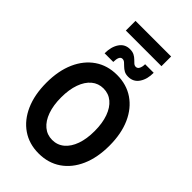

<svg xmlns="http://www.w3.org/2000/svg" viewBox="-314 -1166 1271 1271"><g transform="rotate(45 322.0 -530.0)"><path d="M321.4 7.8Q232.3 7.8 166 -37.6Q99.7 -83 63.2 -165.8Q26.7 -248.5 26.7 -360.4Q26.7 -471.9 63.2 -554.3Q99.7 -636.7 166 -682.1Q232.3 -727.5 321.4 -727.5Q411 -727.5 477.5 -682.1Q544 -636.6 580.6 -554.3Q617.1 -471.9 617.1 -360.2Q617.1 -248.5 580.6 -165.8Q544 -83 477.5 -37.6Q411 7.8 321.4 7.8ZM321.8 -118.9Q369.9 -118.9 405.5 -148.8Q441 -178.6 460.3 -232.9Q479.5 -287.1 479.3 -360.4Q479.1 -433.6 459.6 -487.7Q440.2 -541.7 404.7 -571.3Q369.2 -600.8 321.4 -600.8Q273.8 -600.8 238.5 -571.4Q203.2 -542 183.9 -487.9Q164.5 -433.9 164.5 -360.4Q164.5 -286.8 183.9 -232.5Q203.2 -178.2 238.6 -148.6Q274 -118.9 321.8 -118.9ZM161.6 -770.3Q161.6 -830.7 187.8 -869.7Q213.9 -908.7 261.6 -908.7Q286 -908.7 301.9 -900.2Q317.8 -891.8 328.9 -880.6Q340 -869.4 349.6 -860.9Q359.2 -852.5 370.8 -852.5Q386.7 -852.5 394.6 -868.8Q402.5 -885.1 402.5 -908.7H482.6Q483.6 -850.2 457.1 -810.3Q430.7 -770.3 381.6 -770.3Q358.1 -770.3 342.5 -779.1Q326.9 -787.8 315.5 -799.3Q304.2 -810.7 294 -819.5Q283.8 -828.2 271.4 -828.2Q256.7 -828.2 249.7 -812.9Q242.7 -797.6 242.7 -770.3ZM154.6 -976V-1066.6H488V-976Z"/></g></svg>

Font: Reddit Sans Condensed
Style: Regular
Weight: 400
Designer: Stephen Hutchings
Foundry: Reddit
Version: Version 1.014